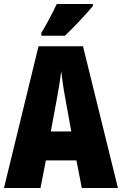

<svg xmlns="http://www.w3.org/2000/svg" viewBox="-20 -947 614 967"><path d="M448 -917V-927H266C245 -883 220 -834 188 -781V-767H307C357 -814 420 -883 448 -917ZM392 0H574L398 -714H174L0 0H184L211 -139H365ZM310 -445 339 -285H236L266 -447C276 -500 284 -551 288 -589C293 -549 300 -498 310 -445Z"/></svg>

Font: Noto Sans Oriya ExtCond Blk
Style: Regular
Weight: 900
Width: 2
Designer: Amélie Bonet and Sol Matas
Foundry: Google LLC
Version: Version 2.006